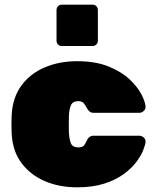

<svg xmlns="http://www.w3.org/2000/svg" viewBox="-20 -792 662 822"><path d="M310 10Q234 10 172 -16.5Q110 -43 72 -94Q34 -145 30 -219Q29 -235 29 -259Q29 -283 30 -300Q34 -374 71.5 -425.5Q109 -477 171.5 -503.5Q234 -530 310 -530Q389 -530 444.5 -507.5Q500 -485 534.5 -452.5Q569 -420 585.5 -388Q602 -356 603 -336Q604 -325 595.5 -317Q587 -309 576 -309H381Q370 -309 363.5 -314.5Q357 -320 352 -329Q345 -343 337.5 -351Q330 -359 315 -359Q292 -359 284 -342Q276 -325 275 -295Q274 -252 275 -224Q277 -192 284.5 -176.5Q292 -161 315 -161Q333 -161 339.5 -169Q346 -177 352 -191Q356 -200 363 -205.5Q370 -211 381 -211H576Q587 -211 595.5 -203Q604 -195 603 -184Q602 -171 592.5 -147.5Q583 -124 562.5 -97Q542 -70 508 -45.5Q474 -21 425 -5.5Q376 10 310 10ZM245 -595Q235 -595 228.5 -601.5Q222 -608 222 -618V-749Q222 -759 228.5 -765.5Q235 -772 245 -772H376Q386 -772 392.5 -765.5Q399 -759 399 -749V-618Q399 -608 392.5 -601.5Q386 -595 376 -595Z"/></svg>

Font: Rubik Black
Style: Regular
Weight: 900
Designer: Hubert and Fischer
Foundry: Hubert and Fischer
Version: Version 2.300;gftools[0.9.30]